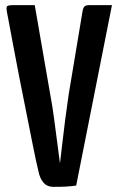

<svg xmlns="http://www.w3.org/2000/svg" viewBox="-20 -720 460 746"><path d="M188 6Q163 6 149 -10.5Q135 -27 130 -52Q120 -93 108 -153.5Q96 -214 82 -284Q68 -354 54.5 -422.5Q41 -491 30.5 -548Q20 -605 13.5 -639Q7 -673 7 -673Q4 -688 6.5 -694Q9 -700 30 -700H115L175 -354Q184 -307 190.5 -256.5Q197 -206 203 -161.5Q209 -117 213 -85Q217 -117 222 -161.5Q227 -206 233.5 -256.5Q240 -307 247 -354L300 -672Q302 -687 307 -693.5Q312 -700 326 -700H415L276 1Q254 4 235.5 5Q217 6 188 6Z"/></svg>

Font: Yanone Kaffeesatz SemiBold
Style: Regular
Weight: 600
Designer: Yanone (Cyrillic: Daniel Pouzeot, Huerta Tipografica, and Cyreal)
Foundry: Yanone
Version: Version 2.003